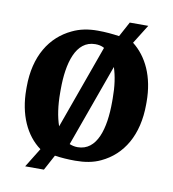

<svg xmlns="http://www.w3.org/2000/svg" viewBox="-76 -661 717 797"><g transform="rotate(10 282.0 -262.5)"><path d="M32 -247C32 -140 70 -58 133 -12L83 69H162L197 4C224 8 252 10 283 10C323 10 359 4 390 -11C478 -52 533 -141 533 -272V-282C533 -388 495 -467 435 -514L485 -594H407L373 -531C345 -535 315 -538 282 -538C242 -538 207 -531 176 -516C88 -475 32 -387 32 -257ZM173 -257V-271C173 -382 200 -481 282 -481C295 -481 308 -479 320 -472L193 -119C180 -156 173 -203 173 -257ZM249 -54 374 -401C386 -364 392 -323 392 -271V-257C392 -144 365 -47 283 -47C270 -47 259 -50 249 -54Z"/></g></svg>

Font: Aerodynamic
Style: Regular
Weight: 500
Designer: Google
Version: Version 2.000980; 2014